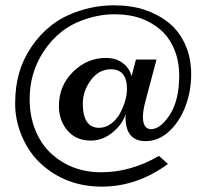

<svg xmlns="http://www.w3.org/2000/svg" viewBox="-20 -549 777 711"><path d="M141.6 -358.4Q89.8 -279.8 89.8 -182.1Q89.8 -119.1 110.8 -67.4Q131.8 -15.6 168.5 18.6Q244.6 88.9 354.5 88.9Q464.4 88.9 568.8 28.3L602.1 58.1Q487.3 142.1 356.9 142.1Q224.6 142.1 131.8 57.6Q87.9 17.6 62 -42.5Q36.1 -102.5 36.1 -164.8Q36.1 -227.1 50.5 -277.8Q64.9 -328.6 95.5 -374.3Q126 -419.9 169.2 -454.3Q212.4 -488.8 274.7 -509Q336.9 -529.3 400.9 -529.3Q464.8 -529.3 514.2 -513.2Q563.5 -497.1 602.8 -466.3Q642.1 -435.5 665 -386Q688 -336.4 688 -274.4Q688 -212.4 667 -156Q646 -99.6 606.7 -63Q567.4 -26.4 519 -26.4Q444.8 -26.4 444.8 -115.7Q444.8 -123 445.3 -127.4Q437 -98.1 413.6 -74.2Q370.1 -28.3 316.2 -28.3Q262.2 -28.3 230.2 -65.2Q198.2 -102.1 198.2 -156.7Q198.2 -231.9 250.7 -283.2Q303.2 -334.5 371.6 -334.5Q409.2 -334.5 434.3 -315.7Q459.5 -296.9 467.3 -266.6L483.4 -328.6H559.6L519.5 -177.7Q509.3 -140.6 509.3 -116.2Q509.3 -70.8 539.6 -70.8Q572.8 -70.8 606.4 -120.1Q643.6 -174.8 643.6 -269Q643.6 -324.2 624.5 -368.4Q605.5 -412.6 573 -439.9Q540.5 -467.3 499.8 -481.7Q459 -496.1 404.5 -496.1Q350.1 -496.1 296.4 -478Q242.7 -460 205.3 -429.4Q168 -398.9 141.6 -358.4ZM286.6 -166Q286.6 -75.7 347.2 -75.7Q371.1 -75.7 391.8 -91.3Q412.6 -106.9 424.8 -129.9Q450.2 -179.2 450.2 -219.7Q450.2 -292.5 390.6 -292.5Q346.2 -292.5 316.4 -252.2Q286.6 -211.9 286.6 -166Z"/></svg>

Font: Niconne
Style: Regular
Weight: 400
Designer: Vernon Adams
Foundry: Vernon Adams
Version: Version 1.002